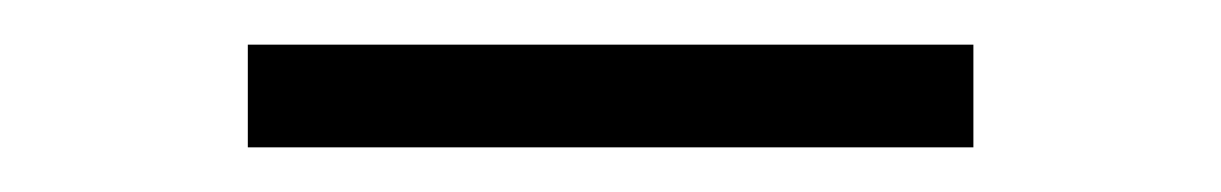

<svg xmlns="http://www.w3.org/2000/svg" viewBox="-20 -666 547 86"><path d="M416 -646V-600H91V-646Z"/></svg>

Font: Human Sans Light
Style: Regular
Weight: 300
Designer: Tim Radville
Foundry: Continuum
Version: Version 1.000;FEAKit 1.0